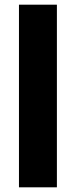

<svg xmlns="http://www.w3.org/2000/svg" viewBox="-20 -800 323 820"><path d="M223 0H61V-780H223Z"/></svg>

Font: Tanohe Sans
Style: Bold
Weight: 700
Designer: Village Type and Design LLC & Cristiano Sobral
Foundry: Cooper Hewitt Smithsonian Design Museum
Version: Version 1.00;September 29, 2021;FontCreator 13.0.0.2655 64-b